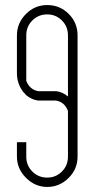

<svg xmlns="http://www.w3.org/2000/svg" viewBox="-20 -739 390 760"><path d="M287 -268V-265V-228V-119Q287 -70 252 -35Q216 1 167 1Q119 1 83 -35Q47 -71 47 -119V-176H84V-119Q84 -84 108 -60Q132 -36 167 -36Q201 -36 225 -60Q249 -84 249 -119V-228V-300Q235 -336 201 -341H194H131Q106 -344 84 -362Q79 -367 77 -370L70 -377V-378Q47 -409 47 -450V-599Q47 -648 83 -684Q118 -719 167 -719Q217 -719 252 -684Q287 -649 287 -599V-276ZM249 -599Q249 -634 225 -658Q201 -682 167 -682Q132 -682 108 -658Q84 -634 84 -599V-419Q98 -383 133 -378H139H203Q228 -375 249 -357Z"/></svg>

Font: Aaram
Style: Regular
Weight: 400
Designer: Tharique Azeez
Foundry: Tharique Azeez
Version: Version 1.7